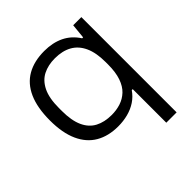

<svg xmlns="http://www.w3.org/2000/svg" viewBox="-190 -681 999 999"><g transform="rotate(-45 310.0 -181.5)"><path d="M470 175V-72H463Q443 -43 415 -24.5Q387 -6 352.5 3Q318 12 280 12Q208 12 156.5 -18Q105 -48 77.5 -109Q50 -170 50 -261Q50 -355 77.5 -416.5Q105 -478 157.5 -508Q210 -538 285 -538Q346 -538 393 -515.5Q440 -493 471 -445H478L486 -526H546V175ZM298 -54Q333 -54 364 -64Q395 -74 419 -96.5Q443 -119 456.5 -158Q470 -197 470 -254V-271Q470 -340 449.5 -384.5Q429 -429 390.5 -450.5Q352 -472 297 -472Q247 -472 209.5 -453Q172 -434 150.5 -390.5Q129 -347 129 -274V-252Q129 -182 149 -138Q169 -94 207 -74Q245 -54 298 -54Z"/></g></svg>

Font: Archivo SemiExpanded Light
Style: Regular
Weight: 300
Width: 6
Designer: Hector Gatti
Foundry: Omnibus-Type
Version: Version 2.001